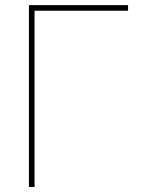

<svg xmlns="http://www.w3.org/2000/svg" viewBox="-20 -748 577 768"><path d="M492.2 -727.5V-705.1H118.2V0H95.7V-727.5Z"/></svg>

Font: Inter 24pt Thin
Style: Regular
Weight: 250
Designer: Rasmus Andersson
Foundry: rsms
Version: Version 4.001;git-66647c0bb